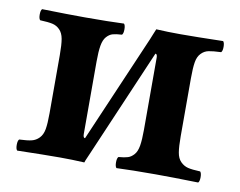

<svg xmlns="http://www.w3.org/2000/svg" viewBox="-56 -507 730 583"><g transform="rotate(10 308.5 -216.0)"><path d="M226.1 -70.8 368.2 -400.9Q370.6 -406.7 375 -417.7Q379.4 -428.7 381.8 -434.1Q418 -432.1 456.1 -432.1Q503.9 -432.1 587.9 -434.1Q592.3 -429.7 592.3 -417Q592.3 -404.3 587.9 -399.9Q562.5 -398.9 549.6 -396.2Q536.6 -393.6 526.9 -383.5Q517.1 -373.5 514.2 -355.7Q511.2 -337.9 511.2 -306.2V-127Q511.2 -95.2 514.2 -77.4Q517.1 -59.6 527.1 -49.6Q537.1 -39.6 549.8 -36.4Q562.5 -33.2 587.9 -32.2Q592.3 -27.8 592.3 -15.1Q592.3 -2.4 587.9 2Q505.9 0 456.1 0Q381.8 0 335.9 2Q331.5 -2.4 331.5 -15.1Q331.5 -27.8 335.9 -32.2Q354.5 -33.7 364.5 -36.9Q374.5 -40 383.1 -49.6Q391.6 -59.1 394.8 -77.6Q397.9 -96.2 397.9 -127V-349.1Q397.9 -360.8 392.1 -360.8L250 -29.8Q248.5 -25.9 243.4 -14.6Q238.3 -3.4 236.8 2Q198.7 0 162.1 0Q113.8 0 29.8 2Q25.4 -2.4 25.4 -15.1Q25.4 -27.8 29.8 -32.2Q55.2 -33.2 68.1 -36.4Q81.1 -39.6 90.8 -49.6Q100.6 -59.6 103.8 -77.4Q106.9 -95.2 106.9 -127V-306.2Q106.9 -337.9 103.8 -355.7Q100.6 -373.5 90.8 -383.3Q81.1 -393.1 68.1 -396Q55.2 -398.9 29.8 -399.9Q25.4 -404.3 25.4 -417Q25.4 -429.7 29.8 -434.1Q111.8 -432.1 162.1 -432.1Q236.3 -432.1 282.2 -434.1Q286.6 -429.7 286.6 -417Q286.6 -404.3 282.2 -399.9Q263.7 -398.9 253.7 -396Q243.7 -393.1 235.1 -383.5Q226.6 -374 223.4 -355.5Q220.2 -336.9 220.2 -306.2V-83Q220.2 -70.8 226.1 -70.8Z"/></g></svg>

Font: Common Serif SemiBold
Style: Regular
Weight: 600
Designer: Philipp H. Poll, Khaled Hosny
Foundry: Stefan Peev, Context Ltd.
Version: Version 1.026